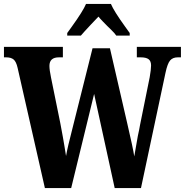

<svg xmlns="http://www.w3.org/2000/svg" viewBox="-23 -951 935 971"><path d="M66 -608Q59 -639 46 -650Q33 -661 8 -661H-3V-714H295V-661H275Q227 -661 227 -618Q227 -597 235 -559L282 -328Q285 -311 295 -258Q298 -239 303.5 -208.5Q309 -178 311 -162Q318 -204 345 -308L445 -707H533L621 -325Q650 -201 656 -160Q659 -179 674 -263Q682 -299 685 -318L734 -560Q741 -600 741 -620Q741 -642 728.5 -651.5Q716 -661 689 -661H669V-714H892V-661H876Q851 -661 837.5 -645.5Q824 -630 814 -583L690 0H557L453 -476L337 0H204ZM317 -784 340 -816Q397 -895 412 -931H538Q553 -895 610 -816L633 -784V-771H565Q557 -783 540.5 -799Q524 -815 519 -820Q511 -828 496.5 -843Q482 -858 475 -867L436 -826Q394 -781 386 -771H317Z"/></svg>

Font: Noto Serif CondExtraBold
Style: Regular
Weight: 800
Width: 3
Designer: Monotype Design Team
Foundry: Monotype Imaging Inc.
Version: Version 1.001